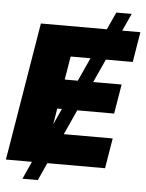

<svg xmlns="http://www.w3.org/2000/svg" viewBox="-60 -867 766 1008"><g transform="rotate(5 323.0 -363.0)"><path d="M96.7 92.8 138.7 0H1.5L122.1 -727.5H469.7L511.7 -819.3H592.8L550.8 -727.5H646.5L620.1 -568.4H478.5L422.4 -445.3H572.3L546.4 -290H352.1L292.5 -159.2H550.3L523.9 0H219.7L177.7 92.8ZM341.3 -445.3 397.5 -568.4H293L272.5 -445.3ZM232.9 -206.5 271 -290H246.6Z"/></g></svg>

Font: Inter Black
Style: Italic
Weight: 900
Italic angle: -9.39999°
Designer: Rasmus Andersson
Foundry: rsms
Version: Version 4.000;git-a52131595